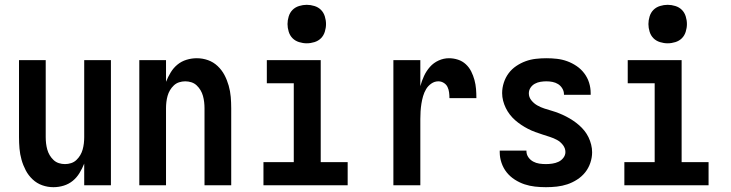

<svg xmlns="http://www.w3.org/2000/svg" viewBox="-20 -770 3040 798"><path d="M202 8Q178 8 155.5 0Q133 -8 115.5 -24.5Q98 -41 87 -62Q76 -83 69.5 -106Q63 -129 61 -152.5Q59 -176 59 -200V-520H170V-200Q170 -187 171.5 -174Q173 -161 176.5 -148.5Q180 -136 186.5 -125Q193 -114 202.5 -105Q212 -96 224.5 -92Q237 -88 250 -88Q263 -88 275.5 -92Q288 -96 297.5 -105Q307 -114 313.5 -125Q320 -136 323.5 -148.5Q327 -161 328.5 -174Q330 -187 330 -200V-520H441V0H330V-90Q322 -70 310.5 -51Q299 -32 282.5 -18.5Q266 -5 245 1.5Q224 8 202 8Z M559 0V-520H670V-430Q678 -450 689.5 -469Q701 -488 717.5 -501.5Q734 -515 755 -521.5Q776 -528 798 -528Q822 -528 844.5 -520Q867 -512 884.5 -495.5Q902 -479 913 -458Q924 -437 930.5 -414Q937 -391 939 -367.5Q941 -344 941 -320V0H830V-320Q830 -333 828.5 -346Q827 -359 823.5 -371.5Q820 -384 813.5 -395Q807 -406 797.5 -415Q788 -424 775.5 -428Q763 -432 750 -432Q737 -432 724.5 -428Q712 -424 702.5 -415Q693 -406 686.5 -395Q680 -384 676.5 -371.5Q673 -359 671.5 -346Q670 -333 670 -320V0Z M1075 0V-96H1201V-424H1089V-520H1313V-96H1425V0ZM1255 -590Q1239 -590 1223 -595Q1207 -600 1196 -611Q1185 -622 1180 -638Q1175 -654 1175 -670Q1175 -686 1180 -702Q1185 -718 1196 -729Q1207 -740 1223 -745Q1239 -750 1255 -750Q1271 -750 1287 -745Q1303 -740 1314 -729Q1325 -718 1330 -702Q1335 -686 1335 -670Q1335 -654 1330 -638Q1325 -622 1314 -611Q1303 -600 1287 -595Q1271 -590 1255 -590Z M1615 0V-520H1727V-412Q1733 -434 1742.5 -454.5Q1752 -475 1767 -492Q1782 -509 1803 -518.5Q1824 -528 1846 -528Q1865 -528 1883.5 -522Q1902 -516 1916 -503Q1930 -490 1938.5 -473Q1947 -456 1952 -437.5Q1957 -419 1958.5 -400Q1960 -381 1960 -362H1848Q1848 -374 1846.5 -386Q1845 -398 1840 -408.5Q1835 -419 1824.5 -425.5Q1814 -432 1802 -432Q1786 -432 1772.5 -422.5Q1759 -413 1751 -399.5Q1743 -386 1738.5 -370.5Q1734 -355 1731.5 -339Q1729 -323 1728 -307.5Q1727 -292 1727 -276V0Z M2249 8Q2226 8 2203.5 5.5Q2181 3 2160 -4Q2139 -11 2119.5 -23.5Q2100 -36 2086 -53.5Q2072 -71 2064.5 -93Q2057 -115 2057 -137V-144H2168V-142Q2168 -128 2176 -116.5Q2184 -105 2196 -98.5Q2208 -92 2221.5 -90Q2235 -88 2249 -88Q2262 -88 2275.5 -90Q2289 -92 2301 -97.5Q2313 -103 2321.5 -114Q2330 -125 2330 -138Q2330 -154 2319.5 -167.5Q2309 -181 2295 -188.5Q2281 -196 2265.5 -201Q2250 -206 2234.5 -211Q2219 -216 2204 -221.5Q2189 -227 2174.5 -234.5Q2160 -242 2146.5 -251Q2133 -260 2121 -270.5Q2109 -281 2099 -294Q2089 -307 2082 -321.5Q2075 -336 2071 -351.5Q2067 -367 2067 -383Q2067 -405 2074 -426.5Q2081 -448 2094 -465.5Q2107 -483 2125.5 -495.5Q2144 -508 2164.5 -515.5Q2185 -523 2207 -525.5Q2229 -528 2251 -528Q2273 -528 2295 -525.5Q2317 -523 2337.5 -515.5Q2358 -508 2376.5 -495.5Q2395 -483 2408.5 -465Q2422 -447 2428.5 -426Q2435 -405 2435 -383V-376H2324V-378Q2324 -391 2317 -402.5Q2310 -414 2299.5 -420.5Q2289 -427 2276.5 -429.5Q2264 -432 2251 -432Q2239 -432 2226.5 -430Q2214 -428 2203 -422Q2192 -416 2185 -405.5Q2178 -395 2178 -382Q2178 -366 2188.5 -353Q2199 -340 2213 -332Q2227 -324 2242.5 -319Q2258 -314 2273.5 -309.5Q2289 -305 2304 -299Q2319 -293 2333.5 -285.5Q2348 -278 2361.5 -269Q2375 -260 2387 -249.5Q2399 -239 2409 -226.5Q2419 -214 2426 -199.5Q2433 -185 2437 -169Q2441 -153 2441 -137Q2441 -115 2433.5 -93Q2426 -71 2412 -53.5Q2398 -36 2378.5 -23.5Q2359 -11 2338 -4Q2317 3 2294.5 5.5Q2272 8 2249 8Z M2575 0V-96H2701V-424H2589V-520H2813V-96H2925V0ZM2755 -590Q2739 -590 2723 -595Q2707 -600 2696 -611Q2685 -622 2680 -638Q2675 -654 2675 -670Q2675 -686 2680 -702Q2685 -718 2696 -729Q2707 -740 2723 -745Q2739 -750 2755 -750Q2771 -750 2787 -745Q2803 -740 2814 -729Q2825 -718 2830 -702Q2835 -686 2835 -670Q2835 -654 2830 -638Q2825 -622 2814 -611Q2803 -600 2787 -595Q2771 -590 2755 -590Z"/></svg>

Font: Iosevka
Style: Bold
Weight: 700
Monospace: yes
Designer: Belleve Invis
Foundry: Belleve Invis
Version: Version 32.5.0; ttfautohint (v1.8.4)